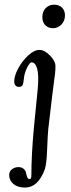

<svg xmlns="http://www.w3.org/2000/svg" viewBox="-20 -640 308 837"><path d="M164.6 -564.9Q164.6 -589.8 179.2 -604.7Q193.8 -619.6 215.8 -619.6Q237.3 -619.6 250.2 -606.9Q263.2 -594.2 263.2 -573.2Q263.2 -548.8 247.8 -533Q232.4 -517.1 210.9 -517.1Q189.9 -517.1 177.2 -530.5Q164.6 -543.9 164.6 -564.9ZM144.5 -252.4Q149.9 -311.5 142.1 -339.8Q134.3 -368.2 117.2 -368.2Q109.4 -368.2 97.7 -344.2Q85.9 -320.3 84 -295.9Q82 -274.9 77.9 -268.1Q73.7 -261.2 62.5 -261.2Q53.2 -261.2 47.6 -267.6Q42 -273.9 42 -285.2Q42 -309.1 59.1 -341.3Q76.2 -373.5 102.5 -397.9Q128.9 -422.4 151.9 -422.4Q174.3 -422.4 198 -397.9Q221.7 -373.5 221.7 -352.1Q221.7 -335 220.2 -321.3Q218.8 -307.6 214.8 -279.3Q210.9 -251 207.5 -222.2L190.4 -77.1Q188 -55.7 185.5 10.5Q183.1 76.7 174.8 99.6Q145.5 177.7 88.9 177.7Q57.1 177.7 38.6 162.1Q20 146.5 20 123Q20 107.4 32.2 97.9Q44.4 88.4 61 88.4Q79.6 88.4 89.8 103.5Q92.3 106.9 94.2 116.9Q96.2 127 99.4 133.8Q102.5 140.6 109.4 140.6Q116.7 140.6 116.7 125.5Q116.7 34.2 128.4 -89.8Z"/></svg>

Font: Cooper*
Style: Italic
Weight: 400
Italic angle: -7°
Designer: Owen Earl
Foundry: indestructible type*
Version: Version 0.001